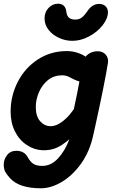

<svg xmlns="http://www.w3.org/2000/svg" viewBox="-23 -804 615 1030"><path d="M196 206Q252 206 310 171Q368 136 414 71Q459 6 477 -78L486 -118Q538 -354 556 -466Q560 -493 544 -511Q528 -529 502 -529Q461 -529 436 -500Q418 -513 391 -521.5Q364 -530 335 -530Q249 -530 180 -485Q111 -440 73 -366Q34 -291 34 -205Q34 -145 57.5 -98.5Q81 -52 121 -26Q160 0 205 2Q247 3 279 -10.5Q311 -24 349 -57Q326 5 288.5 45.5Q251 86 204 86Q174 86 157 75.5Q140 65 126 40Q108 5 64 5Q32 5 14 29.5Q-4 54 -3 81Q-2 105 5.5 118.5Q13 132 31 152Q80 206 196 206ZM249 -127Q216 -127 192.5 -153.5Q169 -180 169 -230Q169 -270 186 -309.5Q203 -349 235 -375Q267 -400 310 -400Q328 -400 344 -393L376 -377Q389 -371 403 -367Q393 -310 373 -218Q365 -208 357 -197Q348 -185 339 -176Q290 -127 249 -127ZM366 -585Q410 -585 454.5 -608.5Q499 -632 528 -669Q556 -705 556 -739Q556 -758 543 -770.5Q530 -783 509 -783Q470 -783 443 -740Q428 -719 414.5 -709Q401 -699 380 -699Q337 -699 333 -741Q328 -784 288 -784Q259 -784 237.5 -761.5Q216 -739 216 -705Q216 -672 237 -644.5Q258 -617 293 -601Q327 -585 366 -585Z"/></svg>

Font: Balsamiq Sans
Style: Bold Italic
Weight: 700
Italic angle: -12°
Designer: Michael Angeles
Foundry: Balsamiq SRL
Version: Version 1.020; ttfautohint (v1.8.4.7-5d5b);gftools[0.9.26]